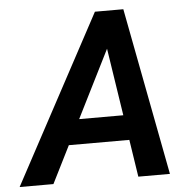

<svg xmlns="http://www.w3.org/2000/svg" viewBox="-99 -762 799 812"><g transform="rotate(-5 300.0 -355.5)"><path d="M393.6 -595.7 95.2 0H-48.3L333.5 -710.9H425.3ZM455.6 0 361.8 -609.9 368.2 -710.9H454.1L589.8 0ZM491.2 -264.2 472.2 -158.2H101.6L120.1 -264.2Z"/></g></svg>

Font: Roboto SemiBold
Style: Italic
Weight: 600
Designer: Christian Robertson
Foundry: Google
Version: Version 3.009; 2024